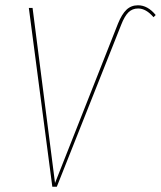

<svg xmlns="http://www.w3.org/2000/svg" viewBox="-20 -711 613 731"><path d="M179.2 0 89.8 -680.7H104L189.5 -14.2L429.2 -621.1Q443.8 -657.2 461.7 -674.1Q479.5 -690.9 505.4 -690.9Q542.5 -690.9 572.8 -653.8L564.5 -645.5Q536.1 -678.7 505.9 -678.7Q483.9 -678.7 469 -664.1Q454.1 -649.4 441.4 -616.7L196.3 0Z"/></svg>

Font: Fira Sans Compressed Hair
Style: Italic
Weight: 100
Width: 3
Italic angle: -8°
Designer: Carrois Corporate & Edenspiekermann AG
Foundry: Carrois Corporate GbR & Edenspiekermann AG
Version: Version 4.203;PS 004.203;hotconv 1.0.88;makeotf.lib2.5.64775